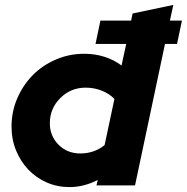

<svg xmlns="http://www.w3.org/2000/svg" viewBox="-20 -755 761 782"><path d="M373 0 378 -22Q351 -8 322 -0.5Q293 7 263 7Q213 7 170 -12Q127 -31 95.5 -64Q64 -97 45.5 -142Q27 -187 27 -239Q27 -301 50.5 -355Q74 -409 113.5 -449Q153 -489 207.5 -512.5Q262 -536 323 -536Q367 -536 406 -523.5Q445 -511 475 -488L494 -576H369L389 -671H514L520 -700L686 -735L672 -671H721L701 -576H652L530 0ZM183 -253Q183 -201 218.5 -165.5Q254 -130 307 -130Q335 -130 360 -138.5Q385 -147 406 -164L446 -352Q426 -373 395 -385.5Q364 -398 329 -398Q268 -398 225.5 -355.5Q183 -313 183 -253Z"/></svg>

Font: Red Hat Display Black
Style: Italic
Weight: 900
Italic angle: -12°
Designer: Pentagram / MCKL
Foundry: Pentagram / MCKL
Version: Version 1.003; Red Hat Display Black Italic